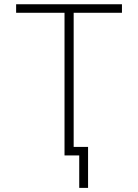

<svg xmlns="http://www.w3.org/2000/svg" viewBox="-20 -748 665 924"><path d="M57.6 -686.5V-727.5H566.9V-686.5H334.5V0H290.5V-686.5ZM361.3 156.2V0H314V-41H403.8V156.2Z"/></svg>

Font: Inter Extra Light
Style: Regular
Weight: 200
Designer: Rasmus Andersson
Foundry: rsms
Version: Version 4.000;git-3c8e0fc